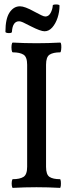

<svg xmlns="http://www.w3.org/2000/svg" viewBox="-20 -862 330 884"><path d="M39 3Q36 3 34.5 -7Q33 -17 34.5 -27Q36 -37 39 -37Q71 -37 88 -47.5Q105 -58 105 -94V-564Q105 -600 88 -610.5Q71 -621 39 -621Q35 -621 33.5 -632.5Q32 -644 33.5 -655Q35 -666 39 -666Q93 -663 148 -663Q202 -663 257 -666Q261 -666 262 -655Q263 -644 261.5 -632.5Q260 -621 257 -621Q225 -621 208.5 -610.5Q192 -600 192 -564V-94Q192 -58 208 -47.5Q224 -37 256 -37Q259 -37 260 -27Q261 -17 260 -7Q259 3 256 3Q201 0 148 0Q94 0 39 3ZM185 -718Q167 -718 122 -741Q97 -754 86 -759Q75 -764 68 -764Q38 -764 35 -716Q35 -711 27 -710Q19 -709 12 -710.5Q5 -712 5 -716Q5 -776 24 -804.5Q43 -833 72 -833Q94 -833 137 -809Q158 -798 170 -792Q182 -786 189 -786Q204 -786 213 -802.5Q222 -819 223 -837Q223 -840 230.5 -841Q238 -842 246 -841Q254 -840 254 -836Q254 -807 245 -780Q236 -753 220.5 -735.5Q205 -718 185 -718Z"/></svg>

Font: Junicode Two Beta Condensed Medium
Style: Regular
Weight: 500
Width: 3
Designer: Peter S. Baker
Foundry: Briery Creek Software
Version: Version 1.053; ttfautohint (v1.8.4)